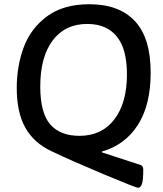

<svg xmlns="http://www.w3.org/2000/svg" viewBox="-20 -727 771 906"><path d="M224 -13Q140 -52 99.5 -124.5Q59 -197 59 -312Q59 -415 92 -504Q125 -593 202 -650Q279 -707 402 -707Q542 -707 616.5 -627.5Q691 -548 691 -384Q691 -232 630.5 -137.5Q570 -43 461 -12V-8L642 51Q650 54 653 59.5Q656 65 656 74Q656 124 649.5 141.5Q643 159 632 159Q621 159 468.5 95Q316 31 224 -13ZM579 -376Q579 -497 530.5 -555.5Q482 -614 392 -614Q287 -614 228.5 -536Q170 -458 170 -319Q170 -194 217 -140Q264 -86 355 -86Q460 -86 519.5 -163.5Q579 -241 579 -376Z"/></svg>

Font: Asap-MediumItalic
Style: Italic
Weight: 500
Italic angle: -6°
Designer: Pablo Cosgaya
Foundry: Omnibus-Type
Version: Version 2.000; ttfautohint (v1.8)